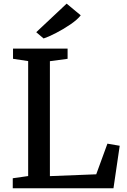

<svg xmlns="http://www.w3.org/2000/svg" viewBox="-20 -1002 675 1022"><path d="M47.9 0ZM334.5 -982.4H335L409.7 -920.4Q392.1 -897.5 354.5 -871.8Q316.9 -846.2 276.4 -825.4Q235.8 -804.7 212.4 -797.4H211.9L172.9 -830.6ZM129.9 -64.9V-676.8L49.3 -689V-743.2H339.8V-689L245.6 -676.3V-64.5L492.2 -74.2L551.8 -237.3L617.2 -226.1L584 0H47.9V-53.2Z"/></svg>

Font: Merriweather
Style: Regular
Weight: 400
Designer: Eben Sorkin
Foundry: Eben Sorkin
Version: Version 1.584; ttfautohint (v1.6)